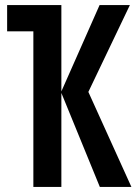

<svg xmlns="http://www.w3.org/2000/svg" viewBox="-20 -734 540 754"><path d="M111 0H221V-369L372 0H496L327 -373L490 -714H371L221 -375V-714H8V-611H111Z"/></svg>

Font: Noto Sans Mono ExtraCondensed SemiBold
Style: Regular
Weight: 600
Width: 2
Designer: Monotype Design Team
Foundry: Monotype Imaging Inc.
Version: Version 2.014